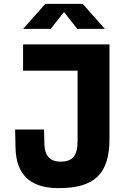

<svg xmlns="http://www.w3.org/2000/svg" viewBox="-20 -959 660 990"><path d="M58 -291 60 -198C63 -57.5 136.5 11 282.5 11C465.5 11 544.5 -60.5 544.5 -243V-730H99V-594.5H380V-231.5C380 -156.5 354 -125.5 292.5 -125.5C236.5 -125.5 210.5 -156.5 209 -216L207 -291ZM99.5 -810H241.5L310 -897L378.5 -810H520.5L406.5 -939H213.5Z"/></svg>

Font: Monaspace Neon ExtraBold
Style: Regular
Weight: 800
Designer: Riley Cran & the Lettermatic Team
Foundry: Lettermatic
Version: Version 1.200 (Monaspace Neon)